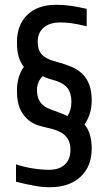

<svg xmlns="http://www.w3.org/2000/svg" viewBox="-20 -773 449 804"><path d="M189 11Q158 11 124.5 5Q91 -1 47 -12V-85Q79 -74 116 -68Q153 -62 185 -62Q228 -62 251.5 -84Q275 -106 275 -145Q275 -181 256 -202Q237 -223 195 -234Q172 -239 146.5 -246Q121 -253 100 -269.5Q79 -286 65 -315Q51 -344 51 -393Q51 -453 80 -493Q66 -510 58.5 -534.5Q51 -559 51 -596Q51 -669 94.5 -711Q138 -753 216 -753Q244 -753 274 -749Q304 -745 343 -736V-663Q301 -673 278 -676Q255 -679 233 -679Q188 -679 163 -657.5Q138 -636 138 -599Q138 -576 144.5 -561.5Q151 -547 162.5 -538Q174 -529 189 -523Q204 -517 221 -513Q251 -505 277.5 -494Q304 -483 323 -465.5Q342 -448 353 -420.5Q364 -393 364 -352Q364 -322 356 -297Q348 -272 334 -252Q364 -216 364 -151Q364 -76 317 -32.5Q270 11 189 11ZM263 -287Q279 -313 279 -347Q279 -382 263.5 -403Q248 -424 213 -435Q199 -439 186 -443Q173 -447 159 -454Q135 -431 135 -397Q135 -374 141 -359.5Q147 -345 157 -335.5Q167 -326 180 -320Q193 -314 208 -309Q223 -304 236.5 -298.5Q250 -293 263 -287Z"/></svg>

Font: Encode Sans Compressed
Style: Medium
Weight: 500
Designer: Pablo Impallari, Andres Torresi
Foundry: Pablo Impallari, Andres Torresi
Version: Version 1.000; ttfautohint (v1.00) -l 8 -r 50 -G 200 -x 14 -